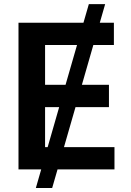

<svg xmlns="http://www.w3.org/2000/svg" viewBox="-20 -840 648 952"><path d="M238.6 92.3H157.7L184.3 0H71.7V-727.3H393.8L420.5 -819.6H501.4L474.8 -727.3H544.7V-616.8H442.8L386 -419.4H520.2V-308.9H354.4L297.2 -110.4H547.6V0H265.3ZM305 -419.4 361.9 -616.8H203.5V-419.4ZM216.3 -110.4 273.4 -308.9H203.5V-110.4Z"/></svg>

Font: Linik Sans SemiBold
Style: Regular
Weight: 600
Designer: Rasmus Andersson (font), Cristiano Sobral (main changes)
Foundry: rsms
Version: Version 3.018;June 1, 2022;FontCreator 14.0.0.2814 64-bit; t